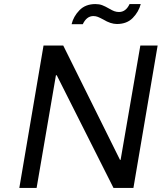

<svg xmlns="http://www.w3.org/2000/svg" viewBox="-20 -924 795 944"><path d="M194 -700H291L570 -138H573L670 -700H755L636 0H538L259 -554H255L160 0H75ZM449 -904Q468 -904 482.5 -898.5Q497 -893 516 -882Q531 -873 542 -869Q553 -865 565 -865Q599 -865 617 -904H672Q662 -866 633 -836Q604 -806 555 -806Q524 -806 488 -828Q471 -837 461 -841Q451 -845 439 -845Q406 -845 387 -805H332Q341 -843 370.5 -873.5Q400 -904 449 -904Z"/></svg>

Font: Be Vietnam
Style: Italic
Weight: 400
Italic angle: -9.33299°
Designer: Gabriel Lam
Foundry: TypeRant
Version: Version 3.000